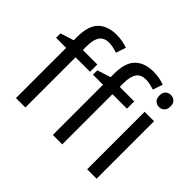

<svg xmlns="http://www.w3.org/2000/svg" viewBox="-160 -1016 1266 1266"><g transform="rotate(45 473.0 -382.5)"><path d="M332 -468H197V0H109V-468H15V-509L109 -539V-570Q109 -674 155 -719.5Q201 -765 283 -765Q315 -765 341.5 -759.5Q368 -754 387 -747L364 -678Q348 -683 327 -688Q306 -693 284 -693Q240 -693 218.5 -663.5Q197 -634 197 -571V-536H332ZM676 -468H541V0H453V-468H359V-509L453 -539V-570Q453 -674 499 -719.5Q545 -765 627 -765Q659 -765 685.5 -759.5Q712 -754 731 -747L708 -678Q692 -683 671 -688Q650 -693 628 -693Q584 -693 562.5 -663.5Q541 -634 541 -571V-536H676ZM818 -737Q838 -737 853.5 -723.5Q869 -710 869 -681Q869 -653 853.5 -639Q838 -625 818 -625Q796 -625 781 -639Q766 -653 766 -681Q766 -710 781 -723.5Q796 -737 818 -737ZM861 -536V0H773V-536Z"/></g></svg>

Font: RS Noto Sans
Style: Regular
Weight: 400
Designer: Monotype Design Team
Foundry: Monotype Imaging Inc.
Version: Version 3.10